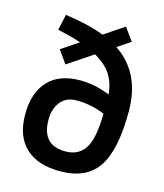

<svg xmlns="http://www.w3.org/2000/svg" viewBox="-112 -823 783 916"><g transform="rotate(15 279.5 -365.0)"><path d="M377 -633Q514 -542 514 -351.5Q514 -161 457 -76Q400 9 270 9Q158 9 99 -47.5Q40 -104 40 -210.5Q40 -317 94.5 -376Q149 -435 254 -435Q318 -435 380 -412L400 -405Q395 -460 369.5 -500.5Q344 -541 288 -573L164 -490L119 -553L204 -610Q160 -625 88 -641L105 -719Q217 -704 298 -673L396 -739L442 -676ZM261 -338Q209 -338 181.5 -303Q154 -268 154 -215Q154 -89 270 -89Q337 -89 368 -139.5Q399 -190 400 -310Q333 -338 261 -338Z"/></g></svg>

Font: TitilliumWebSemiBold
Style: Bold
Weight: 600
Version: Version 1.001;PS 57.000;hotconv 1.0.70;makeotf.lib2.5.55311